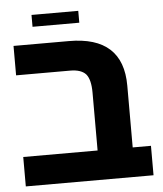

<svg xmlns="http://www.w3.org/2000/svg" viewBox="-52 -773 696 819"><g transform="rotate(-5 296.0 -363.5)"><path d="M572.3 -126Q572.3 -94.7 572.3 0Q435.5 0 25.4 0Q25.4 -31.2 25.4 -126Q104.5 -126 343.8 -126Q343.8 -188.5 343.8 -374Q343.8 -429.7 324.2 -453.1Q303.7 -475.6 256.8 -475.6Q179.7 -475.6 25.4 -475.6Q25.4 -507.8 25.4 -601.6Q85 -601.6 262.7 -601.6Q494.1 -601.6 494.1 -390.6Q494.1 -302.7 494.1 -126Q513.7 -126 572.3 -126ZM113.3 -675.8Q113.3 -688.5 113.3 -726.6Q163.1 -726.6 313.5 -726.6Q313.5 -713.9 313.5 -675.8Q262.7 -675.8 113.3 -675.8Z"/></g></svg>

Font: Noto Sans Hebrew DECATHLON 
Style: Bold
Weight: 400
Designer: Monotype Design Team
Version: Version 2.000;GOOG;noto-fonts:20170220:a8a215d2e889